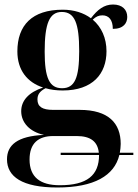

<svg xmlns="http://www.w3.org/2000/svg" viewBox="-20 -591 611 851"><path d="M234 240C398 240 487 187 509 96H571V86H511C513 74 515 61 515 47C515 -45 461 -104 333 -104H215C168 -104 146 -118 146 -150C146 -171 155 -186 182 -200C205 -193 231 -190 258 -190C391 -190 452 -264 452 -364C452 -422 430 -471 391 -504C406 -518 418 -523 434 -523C463 -523 480 -502 480 -463C528 -463 544 -489 544 -516C544 -548 522 -571 481 -571C441 -571 412 -548 383 -510C351 -534 308 -548 258 -548C122 -548 57 -479 57 -363C57 -281 100 -226 171 -203C108 -182 74 -146 74 -98C74 -49 110 -7 175 7C57 12 11 52 11 115C11 192 78 240 234 240ZM255 -200C199 -200 178 -245 178 -362C178 -487 199 -538 254 -538C311 -538 331 -488 331 -364C331 -245 311 -200 255 -200ZM245 230C158 230 111 194 111 116C111 44 150 12 216 12H320C382 12 413 37 418 86H249V96H419C419 186 366 230 245 230Z"/></svg>

Font: Noto Serif Display SemiBold
Style: Regular
Weight: 600
Designer: Monotype Design Team
Foundry: Monotype Imaging Inc.
Version: Version 2.009